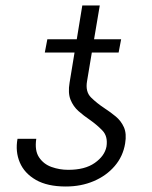

<svg xmlns="http://www.w3.org/2000/svg" viewBox="-20 -672 556 702"><path d="M369.3 -136Q375 -173.3 354.6 -194.6Q334.2 -215.9 307.2 -234.7Q286.2 -248.9 267 -265.8Q247.9 -282.7 237.9 -307.4Q228 -332 234.4 -369.7L252.5 -479.8H143.8L153.1 -528.4H260.7L280.9 -652H344.8L323.9 -528.4H422.9L413.7 -479.8H315.7L298.3 -375.4Q291.5 -336.6 313 -315.5Q334.5 -294.4 362.6 -275.9Q383.9 -262.1 403.2 -246.1Q422.6 -230.1 433.1 -206.7Q443.5 -183.2 437.5 -147.4Q429.7 -100.1 399.3 -64.8Q369 -29.5 322.8 -9.8Q276.6 9.9 220.5 9.9Q153.4 9.9 111.3 -14.2Q69.2 -38.4 52.4 -78.1Q35.5 -117.9 44 -164.4H112.6Q106.2 -121.4 122.9 -96.6Q139.6 -71.7 168.7 -61.4Q197.8 -51.1 228.7 -51.1Q290.1 -50.8 326.3 -76.2Q362.6 -101.6 369.3 -136Z"/></svg>

Font: Inter Extra Light  BETA
Style: Italic
Weight: 200
Italic angle: 9.39999°
Designer: Rasmus Andersson
Foundry: rsms
Version: Version 3.011;git-f93a4a705